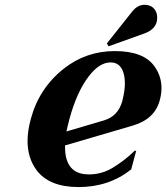

<svg xmlns="http://www.w3.org/2000/svg" viewBox="-20 -756 681 786"><path d="M571.3 -736.3Q603 -736.3 616.7 -711.9Q623.5 -699.7 623.5 -682.6Q623.5 -637.7 570.3 -618.7L424.3 -566.4L417.5 -578.1L520.5 -708Q543 -736.3 571.3 -736.3ZM301.8 9.8Q180.7 9.8 128.9 -60.5Q92.8 -109.9 92.8 -178.7Q92.8 -220.2 106 -268.6Q139.6 -394.5 240.7 -474.6Q332 -546.9 450.2 -546.9Q568.4 -546.9 612.8 -483.9Q641.1 -443.8 641.1 -395.5Q641.1 -371.1 633.8 -344.7Q613.3 -268.1 522.9 -241.7L246.1 -160.6Q246.1 -132.8 250 -114.7Q265.6 -42 343.8 -42Q396 -42 439.9 -68.4Q489.7 -98.1 531.2 -138.7H537.6L517.1 -62.5Q425.8 9.8 301.8 9.8ZM252 -217.8 405.8 -263.2Q463.4 -280.3 480.5 -341.8Q491.2 -382.8 491.2 -415.5Q491.2 -430.7 488.8 -443.8Q478.5 -500.5 432.9 -500.5Q387.2 -500.5 343.8 -444.3Q294.4 -379.9 264.2 -268.6Q255.9 -236.8 252 -217.8Z"/></svg>

Font: Cursive Sans
Style: Bold
Weight: 700
Italic angle: -15°
Designer: Wojciech Kalinowski "wmk69" (wmk69@o2.pl)
Foundry: Wojciech Kalinowski "wmk69" (wmk69@o2.pl)
Version: Wersja 3.1.0; 2022-02-18